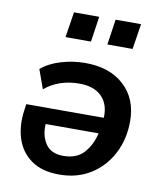

<svg xmlns="http://www.w3.org/2000/svg" viewBox="-82 -778 720 854"><g transform="rotate(10 278.5 -351.0)"><path d="M243 10Q164 10 115.5 -25Q67 -60 49 -118Q31 -176 41 -245L45 -273H395Q398 -334 363.5 -369Q329 -404 262 -404Q170 -404 106 -351L75 -437Q110 -467 163.5 -483Q217 -499 273 -499Q383 -499 448 -439Q513 -379 513 -278Q513 -196 478.5 -130.5Q444 -65 383.5 -27.5Q323 10 243 10ZM246 -75Q308 -75 340.5 -112.5Q373 -150 384 -201H145Q142 -148 166.5 -111.5Q191 -75 246 -75ZM354 -597 371 -712H486L468 -597ZM165 -597 183 -712H297L280 -597Z"/></g></svg>

Font: Nunito Sans
Style: Bold Italic
Weight: 700
Italic angle: -9°
Designer: Vernon Adams
Foundry: Vernon Adams
Version: Version 3.006; ttfautohint (v1.8.3)